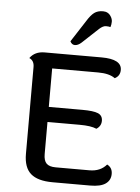

<svg xmlns="http://www.w3.org/2000/svg" viewBox="-63 -1031 788 1079"><g transform="rotate(5 331.0 -491.0)"><path d="M306 -798 383 -917Q405 -953 424.5 -967.5Q444 -982 474 -982Q504 -982 519 -957Q528 -943 528 -927.5Q528 -912 523 -897Q514 -900 497.5 -900Q481 -900 460 -881L369 -796Q350 -779 332.5 -779Q315 -779 306 -798ZM285 -85H476Q537 -85 572 -126Q602 -111 602 -75.5Q602 -40 574 -20Q546 0 487 0H275Q191 0 151.5 -34.5Q112 -69 112 -146V-636Q112 -672 84 -684Q112 -723 167 -723H488Q602 -723 602 -662Q602 -628 572 -613Q540 -637 476 -637H217V-420H407Q469 -420 495 -409Q521 -398 521 -368Q521 -338 494 -321Q463 -335 398 -335H217V-154Q217 -117 233 -101Q249 -85 285 -85Z"/></g></svg>

Font: Laila Medium
Style: Regular
Weight: 500
Designer: Hitesh Malaviya
Foundry: Indian Type Foundry
Version: Version 1.302;PS 1.0;hotconv 1.0.78;makeotf.lib2.5.61930; tt